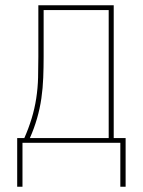

<svg xmlns="http://www.w3.org/2000/svg" viewBox="-20 -540 540 726"><path d="M45 166V-18H72Q88 -54 99.5 -91.5Q111 -129 117 -168Q123 -207 124 -246.5Q125 -286 125 -325V-520H410V-18H455V166H435V0H65V166ZM93 -18H391V-502H145V-325Q145 -286 143.5 -246.5Q142 -207 136.5 -168.5Q131 -130 120 -92Q109 -54 93 -18Z"/></svg>

Font: Iosevka Curly Thin
Style: Regular
Weight: 100
Monospace: yes
Designer: Belleve Invis
Foundry: Belleve Invis
Version: Version 22.1.2; ttfautohint (v1.8.4)